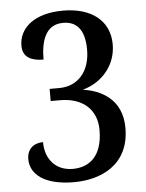

<svg xmlns="http://www.w3.org/2000/svg" viewBox="-53 -767 624 820"><g transform="rotate(-5 259.5 -357.0)"><path d="M232 10C346 10 470 -43 470 -202C470 -328 376 -370 303 -380C386 -403 447 -472 447 -562C447 -665 368 -724 248 -724C122 -724 58 -664 58 -590C58 -539 97 -523 147 -523C147 -602 168 -672 244 -672C308 -672 336 -626 336 -549C336 -456 284 -396 203 -396H162V-344H202C302 -344 359 -288 359 -203C359 -87 299 -47 231 -47C158 -47 114 -99 114 -172C74 -172 45 -148 45 -105C45 -43 100 10 232 10Z"/></g></svg>

Font: Noto Serif Ethiopic SemiCondensed Medium
Style: Regular
Weight: 500
Width: 4
Designer: Monotype Design Team
Foundry: Monotype Imaging Inc.
Version: Version 2.102